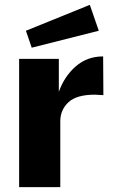

<svg xmlns="http://www.w3.org/2000/svg" viewBox="-20 -773 466 793"><path d="M59 -530H223V-394Q246 -458 293 -499Q340 -540 406 -540L407 -380Q381 -382 372 -382Q296 -382 262.5 -350.5Q229 -319 229 -272V0H59ZM388 -646 111 -576 87 -646 351 -753Z"/></svg>

Font: Morrison
Style: Bold
Weight: 700
Designer: Pablo Impallari, Rodrigo Fuenzalida (Modified by Dan O. Williams)
Version: Version 0.03;June 6, 2019;FontCreator 11.5.0.2425 64-bit; tt